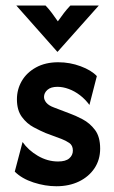

<svg xmlns="http://www.w3.org/2000/svg" viewBox="-20 -651 405 684"><path d="M180.6 12.5Q141 12.5 99.3 -1Q57.6 -14.6 32.6 -39.6L60.4 -145.1Q80.6 -116 114.9 -95.8Q149.3 -75.7 186.8 -75.7Q213.9 -75.7 226.7 -86.8Q239.6 -97.9 239.6 -114.6Q239.6 -133.3 226.4 -142Q213.2 -150.7 200 -155.6L142.4 -177.1Q124.3 -184.7 100 -197.6Q75.7 -210.4 58 -234.4Q40.3 -258.3 40.3 -297.2Q40.3 -332.6 57.6 -362.5Q75 -392.4 108.3 -410.8Q141.7 -429.2 187.5 -429.2Q229.2 -429.2 267.4 -414.9Q305.6 -400.7 325 -379.9L298.6 -277.1Q284 -297.2 264.9 -311.8Q245.8 -326.4 225 -334Q204.2 -341.7 184.7 -341.7Q161.1 -341.7 149 -330.9Q136.8 -320.1 136.8 -305.6Q136.8 -295.1 145.1 -285.1Q153.5 -275 172.2 -268.1L227.1 -247.2Q248.6 -239.6 274.3 -226Q300 -212.5 318.4 -188.2Q336.8 -163.9 336.8 -121.5Q336.8 -81.9 316.7 -51.7Q296.5 -21.5 261.5 -4.5Q226.4 12.5 180.6 12.5ZM184 -466.7 38.2 -631.2H142.4Q154.9 -618.1 164.6 -604.9Q174.3 -591.7 186.1 -575Q197.9 -591.7 208 -604.9Q218.1 -618.1 230.6 -631.2H331.9L185.4 -466.7Z"/></svg>

Font: Afacad Flux SemiBold
Style: Regular
Weight: 600
Designer: Kristian Moeller
Foundry: Dicotype
Version: Version 1.100